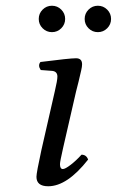

<svg xmlns="http://www.w3.org/2000/svg" viewBox="-20 -639 407 669"><path d="M128.5 -540.5Q115 -554 115 -573Q115 -592 128.5 -605.5Q142 -619 161 -619Q180 -619 193.5 -605.5Q207 -592 207 -573Q207 -554 193.5 -540.5Q180 -527 161 -527Q142 -527 128.5 -540.5ZM288.5 -540.5Q275 -554 275 -573Q275 -592 288.5 -605.5Q302 -619 321 -619Q340 -619 353.5 -605.5Q367 -592 367 -573Q367 -554 353.5 -540.5Q340 -527 321 -527Q302 -527 288.5 -540.5ZM245 -320 200 -124Q189 -76 189 -67Q189 -50 199 -50Q207 -50 226 -64.5Q245 -79 264 -100Q281 -100 287 -83Q214 10 148 10Q107 10 107 -23Q107 -37 124 -115L171 -321Q180 -359 180 -372Q180 -390 162 -392L122 -395Q111 -411 121 -423Q223 -436 245 -436Q266 -436 266 -415Q266 -407 263 -394Q260 -381 254 -355.5Q248 -330 245 -320Z"/></svg>

Font: Linux Libertine O
Style: Italic
Weight: 400
Italic angle: -12°
Designer: Philipp H. Poll
Foundry: Philipp H. Poll
Version: Version 5.1.6